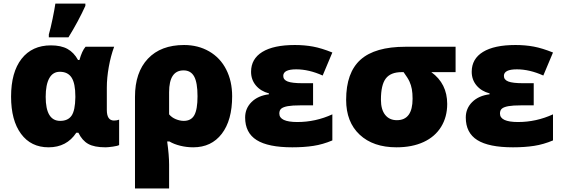

<svg xmlns="http://www.w3.org/2000/svg" viewBox="-20 -815 3151 1075"><path d="M252 9.8Q153.3 9.8 97.7 -65.7Q42 -141.1 42 -273.9Q42 -410.6 100.8 -485.8Q159.7 -561 265.1 -561Q321.8 -561 357.9 -541Q394 -521 417 -479H424.8Q439 -530.3 459 -553.2H619.1Q600.1 -502 589.1 -440.4Q578.1 -378.9 578.1 -324.2V-199.2Q578.1 -140.1 618.2 -140.1Q633.8 -140.1 647 -145V-2.9Q639.2 2 612.1 5.9Q585 9.8 570.8 9.8Q507.8 9.8 473.9 -9.3Q439.9 -28.3 418.9 -71.8H407.2Q353.5 9.8 252 9.8ZM316.9 -138.2Q360.4 -138.2 380.6 -167.2Q400.9 -196.3 401.9 -270V-274.9Q401.9 -347.7 380.9 -380.4Q359.9 -413.1 314.9 -413.1Q275.9 -413.1 255.9 -377Q235.8 -340.8 235.8 -272.9Q235.8 -138.2 316.9 -138.2ZM253.4 -622.1Q263.2 -655.3 274.4 -709.7Q285.6 -764.2 290 -794.9H458V-782.2Q418 -694.3 363.3 -606H253.4Z M1279.8 -275.9Q1279.8 -141.6 1221.7 -65.9Q1163.6 9.8 1062 9.8Q1024.9 9.8 989.3 1Q953.6 -7.8 928.7 -22.9H916Q926.8 54.2 926.8 106.9V240.2H735.8V-272.9Q735.8 -409.7 808.1 -486.3Q880.4 -563 1010.7 -563Q1089.4 -563 1151.1 -527.3Q1212.9 -491.7 1246.3 -426.3Q1279.8 -360.8 1279.8 -275.9ZM1007.8 -420.9Q926.8 -420.9 926.8 -298.8V-174.8Q941.9 -156.7 964.8 -147.5Q987.8 -138.2 1008.8 -138.2Q1050.3 -138.2 1068.1 -170.4Q1085.9 -202.6 1085.9 -275.9Q1085.9 -352.5 1067.1 -386.7Q1048.3 -420.9 1007.8 -420.9Z M1732.9 -349.1V-225.1H1660.6Q1616.7 -225.1 1591.8 -220.7Q1566.9 -216.3 1555.4 -207.3Q1543.9 -198.2 1543.9 -179.2Q1543.9 -131.8 1645 -131.8Q1747.1 -131.8 1840.8 -174.8V-28.8Q1787.6 -6.3 1734.9 1.7Q1682.1 9.8 1616.7 9.8Q1481.4 9.8 1417 -30.8Q1352.5 -71.3 1352.5 -157.2Q1352.5 -208 1388.4 -243.7Q1424.3 -279.3 1485.8 -287.1V-292Q1439.9 -304.2 1412.8 -336.4Q1385.7 -368.7 1385.7 -413.1Q1385.7 -485.4 1448.7 -524.2Q1511.7 -563 1630.9 -563Q1685.1 -563 1732.7 -554.2Q1780.3 -545.4 1840.8 -521L1786.6 -392.1Q1709.5 -426.8 1638.7 -426.8Q1565.9 -426.8 1565.9 -390.1Q1565.9 -368.2 1590.8 -358.6Q1615.7 -349.1 1672.9 -349.1Z M2200.2 9.8Q2069.3 9.8 1993.7 -61Q1918 -131.8 1918 -255.9Q1918 -408.7 1998.8 -481Q2079.6 -553.2 2250 -553.2H2530.8V-411.1H2395Q2483.9 -346.7 2483.9 -232.9Q2483.9 -160.2 2449.7 -104.7Q2415.5 -49.3 2351.6 -19.8Q2287.6 9.8 2200.2 9.8ZM2112.8 -256.8Q2112.8 -201.7 2136.5 -171.9Q2160.2 -142.1 2202.1 -142.1Q2290 -142.1 2290 -262.2Q2290 -293.5 2285.9 -315.9Q2281.7 -338.4 2272.9 -357.9Q2264.2 -377.4 2239.7 -411.1H2229Q2167 -411.1 2139.9 -375.2Q2112.8 -339.4 2112.8 -256.8Z M2968.3 -349.1V-225.1H2896Q2852.1 -225.1 2827.1 -220.7Q2802.2 -216.3 2790.8 -207.3Q2779.3 -198.2 2779.3 -179.2Q2779.3 -131.8 2880.4 -131.8Q2982.4 -131.8 3076.2 -174.8V-28.8Q3022.9 -6.3 2970.2 1.7Q2917.5 9.8 2852.1 9.8Q2716.8 9.8 2652.3 -30.8Q2587.9 -71.3 2587.9 -157.2Q2587.9 -208 2623.8 -243.7Q2659.7 -279.3 2721.2 -287.1V-292Q2675.3 -304.2 2648.2 -336.4Q2621.1 -368.7 2621.1 -413.1Q2621.1 -485.4 2684.1 -524.2Q2747.1 -563 2866.2 -563Q2920.4 -563 2968 -554.2Q3015.6 -545.4 3076.2 -521L3022 -392.1Q2944.8 -426.8 2874 -426.8Q2801.3 -426.8 2801.3 -390.1Q2801.3 -368.2 2826.2 -358.6Q2851.1 -349.1 2908.2 -349.1Z"/></svg>

Font: Open Sans ExtBd
Style: Bold
Weight: 800
Foundry: Ascender Corporation
Version: Version 1.10